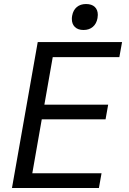

<svg xmlns="http://www.w3.org/2000/svg" viewBox="-20 -934 640 954"><path d="M167.5 -725H586.5L573 -650H242L200.5 -414H517.5L504.5 -341H187.5L140.5 -73H484.5L471.5 0H39.5ZM337 -840Q337 -848 338.5 -856Q343.5 -883.5 361.5 -898.8Q379.5 -914 407.5 -914Q435.5 -914 450.8 -899.8Q466 -885.5 466 -860Q466 -852.5 464.5 -844Q459.5 -816 441.2 -800.5Q423 -785 395 -785Q367.5 -785 352.2 -799.8Q337 -814.5 337 -840Z"/></svg>

Font: JuliaMono Italic
Style: Regular
Weight: 400
Italic angle: -9°
Monospace: yes
Designer: cormullion
Foundry: corm
Version: Version 0.049; ttfautohint (v1.8.4)